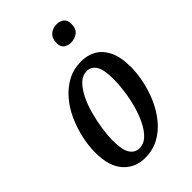

<svg xmlns="http://www.w3.org/2000/svg" viewBox="-230 -844 939 939"><g transform="rotate(-45 239.5 -374.5)"><path d="M196 10Q127 10 84 -38Q41 -86 41 -182Q41 -228 52 -278Q63 -328 84 -375.5Q105 -423 137.5 -461.5Q170 -500 212.5 -523Q255 -546 308 -546Q351 -546 385.5 -526.5Q420 -507 440.5 -464.5Q461 -422 461 -354Q461 -311 450.5 -261Q440 -211 419.5 -163.5Q399 -116 367 -76.5Q335 -37 292.5 -13.5Q250 10 196 10ZM210 -43Q240 -43 264 -66Q288 -89 306 -126Q324 -163 336 -207.5Q348 -252 353.5 -295.5Q359 -339 359 -374Q359 -438 341.5 -465.5Q324 -493 294 -493Q264 -493 240.5 -470.5Q217 -448 198.5 -411Q180 -374 168 -329.5Q156 -285 149.5 -240.5Q143 -196 143 -160Q143 -97 161 -70Q179 -43 210 -43ZM338 -645Q316 -645 301 -656.5Q286 -668 286 -693Q286 -726 305 -742.5Q324 -759 351 -759Q373 -759 388.5 -747.5Q404 -736 404 -710Q404 -674 383.5 -659.5Q363 -645 338 -645Z"/></g></svg>

Font: Noto Serif ExtraCondensed Medium
Style: Italic
Weight: 500
Width: 2
Italic angle: -12°
Designer: Monotype Design Team
Foundry: Monotype Imaging Inc.
Version: Version 2.013; ttfautohint (v1.8.4.7-5d5b)